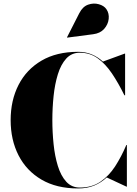

<svg xmlns="http://www.w3.org/2000/svg" viewBox="-20 -1052 774 1082"><path d="M504.5 -859 358.5 -840 357.5 -841.5 427 -978Q446 -1015 476.8 -1025.8Q507.5 -1036.5 536.8 -1028.2Q566 -1020 579.5 -1000.5Q596 -976.5 592.5 -945.2Q589 -914 566.8 -889Q544.5 -864 504.5 -859ZM695 -235V0H693L581.5 -52Q550 -22.5 510.5 -6.2Q471 10 420 10Q298.5 10 213.8 -39.8Q129 -89.5 84.5 -176.5Q40 -263.5 40 -375Q40 -486.5 84.5 -573.5Q129 -660.5 213.8 -710.2Q298.5 -760 420 -760Q462.5 -760 497 -745.5Q531.5 -731 560 -705L683 -750H685V-515H681Q647.5 -583.5 611 -637.8Q574.5 -692 530.5 -723.5Q486.5 -755 430 -755Q383.5 -755 353.2 -721.8Q323 -688.5 306 -633.2Q289 -578 282 -510.8Q275 -443.5 275 -375Q275 -307 282 -239.5Q289 -172 306 -116.8Q323 -61.5 353.2 -28.2Q383.5 5 430 5Q497 5 545.2 -27.5Q593.5 -60 628.8 -114.5Q664 -169 692 -235Z"/></svg>

Font: Bodoni* 96pt Fatface
Style: Regular
Weight: 900
Version: Version 2.3